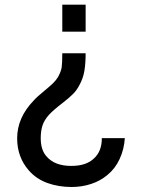

<svg xmlns="http://www.w3.org/2000/svg" viewBox="-20 -582 596 806"><path d="M339.5 -449H241.5V-562.5H339.5ZM121 -159.5Q135 -175.5 166.5 -201Q189.5 -220 202.5 -232.5Q215.5 -245 224 -259.5Q236.5 -282.5 239 -300Q240 -308.5 240.8 -323Q241.5 -337.5 241.5 -358.5H339.5Q339.5 -315.5 334.2 -284.2Q329 -253 313.5 -225Q301 -201 284.5 -185.5Q276.5 -177.5 265.5 -168.2Q254.5 -159 240.5 -148Q204.5 -120.5 185.5 -100Q165.5 -77.5 158.2 -54.8Q151 -32 151 -2Q151 46.5 174 73Q208 114.5 279 114.5Q343 114.5 375 82.5Q407.5 53 407.5 -2H504Q501 45 482.2 85.5Q463.5 126 431.5 152Q401.5 177.5 362.5 190.2Q323.5 203 281 203Q225.5 203 179 186.2Q132.5 169.5 101 133.5Q52 77.5 52 -1Q52 -88 121 -159.5Z"/></svg>

Font: Russisch Sans Medium
Style: Regular
Weight: 500
Width: 4
Designer: Michael Sharanda (font) & Cristiano Sobral (main changes)
Foundry: Michael Sharanda
Version: Version 2.00;September 8, 2020;FontCreator 13.0.0.2681 64-bi